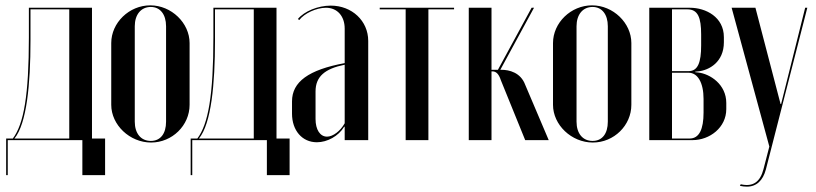

<svg xmlns="http://www.w3.org/2000/svg" viewBox="-20 -524 3053 718"><path d="M9 131V0H288V131H373V-6H324V-495H88V-384C88 -169 69 -60 28 -6H3V131ZM34 -6C80 -62 94 -209 94 -373V-489H239V-6Z M542 -504C463 -504 396 -439 396 -363V-132C396 -57 465 9 545 9C624 9 689 -55 689 -132V-363C689 -438 621 -504 542 -504ZM544 -498C579 -498 601 -470 601 -426V-69C601 -24 580 3 544 3C507 3 484 -25 484 -69V-426C484 -469 507 -498 544 -498Z M699 131V0H978V131H1063V-6H1014V-495H778V-384C778 -169 759 -60 718 -6H693V131ZM724 -6C770 -62 784 -209 784 -373V-489H929V-6Z M1072 -99C1072 -36 1110 8 1165 8C1204 8 1246 -15 1267 -50H1269V0H1357V-371C1357 -446 1296 -503 1217 -503C1169 -503 1118 -482 1094 -453L1099 -449C1118 -474 1163 -495 1199 -495C1241 -495 1269 -464 1269 -417V-288C1134 -263 1072 -218 1072 -145ZM1203 -13C1177 -13 1160 -39 1160 -79V-182C1160 -238 1195 -267 1269 -282V-63C1253 -34 1225 -13 1203 -13Z M1678 -495H1400V-489H1497V0H1582V-489H1678Z M1944 0H2032L1944 -207C1927 -253 1884 -263 1855 -263H1851L1977 -495H1968L1842 -263H1818V-495H1733V0H1818V-257H1822C1834 -257 1845 -249 1853 -224Z M2194 -504C2115 -504 2048 -439 2048 -363V-132C2048 -57 2117 9 2197 9C2276 9 2341 -55 2341 -132V-363C2341 -438 2273 -504 2194 -504ZM2196 -498C2231 -498 2253 -470 2253 -426V-69C2253 -24 2232 3 2196 3C2159 3 2136 -25 2136 -69V-426C2136 -469 2159 -498 2196 -498Z M2687 -385C2687 -460 2620 -495 2560 -495H2408V0H2570C2634 0 2696 -47 2696 -116V-139C2696 -208 2636 -248 2590 -253L2580 -254V-256L2590 -257C2632 -261 2687 -292 2687 -366ZM2493 -258V-489H2551C2590 -489 2602 -458 2602 -395V-354C2602 -291 2590 -258 2555 -258ZM2611 -103C2611 -41 2595 -6 2559 -6H2493V-252H2555C2589 -252 2611 -215 2611 -154Z M2716 -495 2857 24 2835 109C2823 155 2797 176 2750 165L2747 171C2756 173 2765 174 2773 174C2809 174 2833 151 2844 110L2999 -495H2991L2901 -135H2899L2805 -495Z"/></svg>

Font: Moniqa SemBd Display
Style: Regular
Weight: 600
Designer: Rajesh Rajput
Foundry: Rajesh Rajput
Version: Version 1.000